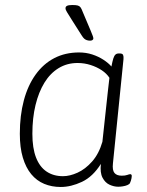

<svg xmlns="http://www.w3.org/2000/svg" viewBox="-20 -738 585 765"><path d="M222 7Q186 7 156 -5.5Q126 -18 104.5 -44Q83 -70 71 -110Q59 -150 59 -205Q59 -278 75 -338Q91 -398 122 -441Q153 -484 196.5 -506.5Q240 -529 295 -529Q323 -529 347.5 -521Q372 -513 392 -500Q412 -487 424 -473Q428 -494 431.5 -505Q435 -516 440 -520.5Q445 -525 453 -525H457Q468 -525 470.5 -519Q473 -513 472 -502L430 -87Q427 -60 436 -49Q445 -38 465 -38Q479 -38 487 -41Q495 -44 499 -44Q502 -44 503.5 -42Q505 -40 505 -37Q505 -33 504 -28Q503 -23 501.5 -18Q500 -13 498 -9Q496 -4 487.5 -0.5Q479 3 469 4.5Q459 6 451 6Q434 6 416.5 -2Q399 -10 388.5 -30Q378 -50 382 -85Q350 -34 306.5 -13.5Q263 7 222 7ZM231 -36Q258 -36 289 -50Q320 -64 347 -94.5Q374 -125 388 -173L409 -367Q411 -380 412.5 -398Q414 -416 416 -428Q405 -445 385.5 -458Q366 -471 341 -479Q316 -487 289 -487Q247 -487 213.5 -466.5Q180 -446 157 -408.5Q134 -371 121.5 -319.5Q109 -268 109 -205Q109 -148 123.5 -110.5Q138 -73 165.5 -54.5Q193 -36 231 -36ZM339 -576Q332 -576 326 -578Q320 -580 315.5 -584Q311 -588 306 -596L266 -659Q253 -680 247 -689.5Q241 -699 241 -705Q241 -712 247.5 -715Q254 -718 268 -718Q283 -718 290 -716Q297 -714 301 -708.5Q305 -703 309 -692L342 -614Q347 -602 349.5 -595Q352 -588 352 -585Q352 -581 348.5 -578.5Q345 -576 339 -576Z"/></svg>

Font: Asap ExtraLight
Style: Italic
Weight: 250
Italic angle: -6°
Version: Version 3.001